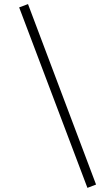

<svg xmlns="http://www.w3.org/2000/svg" viewBox="-20 -764 540 934"><path d="M73.2 -728 116.2 -744.1 447.3 133.8 405.3 149.9Z"/></svg>

Font: I.Ming
Style: Regular
Weight: 400
Designer: Ichiten Fonts Project
Version: Version 6.11; Dec 27, 2019